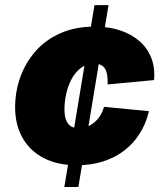

<svg xmlns="http://www.w3.org/2000/svg" viewBox="-20 -748 637 768"><path d="M237.3 0 357.9 -727.5H414.1L293.5 0ZM287.6 -86.9Q210.4 -86.9 155 -115.7Q99.6 -144.5 70.1 -196.8Q40.5 -249 40.5 -318.8Q40.5 -380.9 61 -438.7Q81.5 -496.6 121.6 -542.5Q161.6 -588.4 221.4 -615Q281.2 -641.6 359.4 -641.6Q415 -641.6 460.4 -626.5Q505.9 -611.3 537.8 -583.5Q569.8 -555.7 585.2 -516.1Q600.6 -476.6 596.2 -427.7L410.6 -410.2Q411.1 -429.2 409.2 -444.6Q407.2 -460 401.4 -470.9Q395.5 -481.9 385 -487.5Q374.5 -493.2 358.4 -493.2Q325.7 -493.2 302.7 -475.6Q279.8 -458 265.4 -429.9Q251 -401.9 244.4 -370.4Q237.8 -338.9 237.8 -311Q237.8 -286.1 243.9 -269Q250 -252 262.9 -243.4Q275.9 -234.9 294.9 -234.9Q311.5 -234.9 327.1 -240.7Q342.8 -246.6 356.4 -257.8Q370.1 -269 380.4 -284.9Q390.6 -300.8 396 -320.8L575.7 -303.2Q564 -253.4 538.8 -213.6Q513.7 -173.8 476.6 -145.5Q439.5 -117.2 391.8 -102.1Q344.2 -86.9 287.6 -86.9Z"/></svg>

Font: Inter 20pt Black
Style: Italic
Weight: 900
Italic angle: -9.3988°
Version: Version 4.001;git-66647c0bb